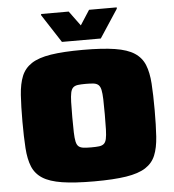

<svg xmlns="http://www.w3.org/2000/svg" viewBox="-60 -961 927 1024"><g transform="rotate(-5 403.5 -449.0)"><path d="M403 8Q298 8 231.5 -2.5Q165 -13 127.5 -37Q90 -61 73.5 -101Q57 -141 53 -201Q49 -261 49 -343Q49 -425 53 -485Q57 -545 73.5 -585.5Q90 -626 127.5 -650.5Q165 -675 231.5 -685.5Q298 -696 403 -696Q508 -696 574.5 -685.5Q641 -675 678.5 -650.5Q716 -626 732.5 -585.5Q749 -545 753 -485Q757 -425 757 -343Q757 -261 753 -201Q749 -141 732.5 -101Q716 -61 678.5 -37Q641 -13 574.5 -2.5Q508 8 403 8ZM403 -174Q429 -174 445 -176Q461 -178 470.5 -186Q480 -194 484 -212Q488 -230 489 -262Q490 -294 490 -343Q490 -393 489 -424.5Q488 -456 484 -474.5Q480 -493 470.5 -501.5Q461 -510 445 -512Q429 -514 403 -514Q378 -514 361.5 -512Q345 -510 335.5 -501.5Q326 -493 322 -474.5Q318 -456 317 -424.5Q316 -393 316 -343Q316 -294 317 -262Q318 -230 322 -212Q326 -194 335.5 -186Q345 -178 361.5 -176Q378 -174 403 -174ZM296 -748 198 -899V-906H346L404 -827L455 -906H603V-899L504 -748Z"/></g></svg>

Font: Saira Expanded Black
Style: Regular
Weight: 900
Width: 7
Designer: Hector Gatti with collaboration of the Omnibus-Type team
Foundry: Omnibus-Type
Version: Version 1.101